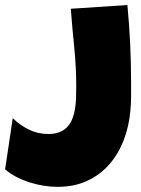

<svg xmlns="http://www.w3.org/2000/svg" viewBox="-27 -727 557 759"><path d="M491.2 -381.8Q491.2 -381.8 491.2 -381.8Q491.2 -381.8 491.2 -381.8Q491.2 -381.8 491.2 -381.8ZM491.2 -389.6Q491.2 -389.6 491.2 -389.6Q491.2 -389.6 491.2 -389.6ZM491.2 -378.9Q491.2 -378.9 491.2 -378.9Q491.2 -378.9 491.2 -378.9Q491.2 -378.9 491.2 -378.9ZM491.2 -402.3V-397.9Q491.2 -397.9 491.2 -397.9Q491.2 -397.9 491.2 -397.9Q491.2 -397.9 491.2 -397.9Q491.2 -397.9 491.2 -397.9Q491.2 -397.9 491.2 -397.9V-397.5Q491.2 -397.5 491.2 -397.5Q491.2 -397.5 491.2 -397.5Q491.2 -397.5 491.2 -397.5Q491.2 -397.5 491.2 -397.5Q491.2 -397.5 491.2 -397.5Q491.2 -397.5 491.2 -397.5Q491.2 -397.5 491.2 -397.5V-388.7Q491.2 -388.7 491.2 -388.7Q491.2 -388.7 491.2 -388.7Q491.2 -388.7 491.2 -388.7Q491.2 -388.7 491.2 -388.7Q491.2 -388.7 491.2 -388.7V-388.2Q491.2 -388.2 491.2 -388.2Q491.2 -388.2 491.2 -388.2Q491.2 -388.2 491.2 -388.2Q491.2 -388.2 491.2 -388.2Q491.2 -388.2 491.2 -388.2V-387.7Q491.2 -387.7 491.2 -387.7Q491.2 -387.7 491.2 -387.7Q491.2 -387.7 491.2 -387.7Q491.2 -387.7 491.2 -387.7Q491.2 -387.7 491.2 -387.7Q491.2 -387.7 491.2 -387.7Q491.2 -387.7 491.2 -387.7V-382.8Q491.2 -382.8 491.2 -382.8Q491.2 -382.8 491.2 -382.8Q491.2 -382.8 491.2 -382.8Q491.2 -382.8 491.2 -382.8Q491.2 -382.8 491.2 -382.8V-382.3Q491.2 -382.3 491.2 -382.3Q491.2 -382.3 491.2 -382.3Q491.2 -382.3 491.2 -382.3Q491.2 -382.3 491.2 -382.3Q491.2 -382.3 491.2 -382.3V-379.4Q491.2 -379.4 491.2 -379.4Q491.2 -379.4 491.2 -379.4Q491.2 -379.4 491.2 -379.4Q491.2 -379.4 491.2 -379.4Q491.2 -379.4 491.2 -379.4V-378.9Q491.2 -378.9 491.2 -378.9Q491.2 -378.9 491.2 -378.9Q491.2 -378.9 491.2 -378.9Q491.2 -378.9 491.2 -378.9Q491.2 -378.9 491.2 -378.9V-376Q491.2 -376 491.2 -376Q491.2 -376 491.2 -376Q491.2 -376 491.2 -376Q491.2 -376 491.2 -376Q491.2 -376 491.2 -376V-375.5Q491.2 -375.5 491.2 -375.5Q491.2 -375.5 491.2 -375.5Q491.2 -375.5 491.2 -375.5Q491.2 -375.5 491.2 -375.5Q491.2 -375.5 491.2 -375.5Q491.2 -375.5 491.2 -375.5Q491.2 -375.5 491.2 -375.5Q491.2 -375.5 491.2 -375.5V-345.2Q491.2 -316.9 488.3 -288.1Q482.9 -227.1 461.9 -172.6Q440.9 -118.2 405 -77.1Q369.1 -36.1 317.9 -12.2Q266.6 11.7 200.2 11.7Q174.3 11.7 146.2 7.3Q118.2 2.9 90.6 -5.9Q63 -14.6 37.8 -27.6Q12.7 -40.5 -6.8 -57.6L23.4 -259.8Q52.2 -231.9 87.4 -214.6Q122.6 -197.3 164.1 -197.3Q190.9 -197.3 209.5 -205.1Q228 -212.9 240.2 -226.6Q252.4 -240.2 259.5 -258.5Q266.6 -276.9 269.8 -297.6Q272.9 -318.4 273.7 -340.3Q274.4 -362.3 274.4 -383.8Q274.4 -461.4 266.6 -538.3Q258.8 -615.2 252.9 -692.4L476.6 -707Q491.2 -554.7 491.2 -402.3Z"/></svg>

Font: Luckiest Guy
Style: Regular
Weight: 400
Designer: Astigmatic (AOETI)
Foundry: Astigmatic (AOETI)
Version: Version 1.000